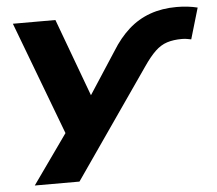

<svg xmlns="http://www.w3.org/2000/svg" viewBox="-50 -561 900 796"><g transform="rotate(-5 400.0 -163.0)"><path d="M441 -347Q473 -399 512.5 -434.5Q552 -470 602 -488Q652 -506 713 -506Q737 -506 758.5 -503.5Q780 -501 800 -496L762 -367Q753 -369 743.5 -370.5Q734 -372 723 -372Q688 -372 661.5 -363.5Q635 -355 612 -333Q589 -311 563 -273L249 180H63L229 -54L224 15L31 -496H208L336 -150H313Z"/></g></svg>

Font: Nunito Sans 10pt Expanded ExtraBold
Style: Italic
Weight: 800
Width: 7
Italic angle: -9°
Designer: Vernon Adams
Foundry: Vernon Adams
Version: Version 3.101;gftools[0.9.27]